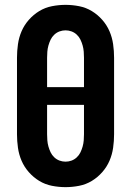

<svg xmlns="http://www.w3.org/2000/svg" viewBox="-20 -763 540 791"><path d="M250 8Q222 8 194 2.5Q166 -3 142 -17.5Q118 -32 99 -53.5Q80 -75 69 -100.5Q58 -126 54 -154Q50 -182 50 -210V-525Q50 -553 54 -581Q58 -609 69 -634.5Q80 -660 99 -681.5Q118 -703 142 -717.5Q166 -732 194 -737.5Q222 -743 250 -743Q278 -743 306 -737.5Q334 -732 358 -717.5Q382 -703 401 -681.5Q420 -660 431 -634.5Q442 -609 446 -581Q450 -553 450 -525V-210Q450 -182 446 -154Q442 -126 431 -100.5Q420 -75 401 -53.5Q382 -32 358 -17.5Q334 -3 306 2.5Q278 8 250 8ZM326 -404V-525Q326 -537 325 -550Q324 -563 320.5 -575.5Q317 -588 311.5 -599.5Q306 -611 296.5 -620Q287 -629 275 -633.5Q263 -638 250 -638Q237 -638 225 -633.5Q213 -629 203.5 -620Q194 -611 188.5 -599.5Q183 -588 179.5 -575.5Q176 -563 175 -550Q174 -537 174 -525V-404ZM250 -97Q263 -97 275 -101.5Q287 -106 296.5 -115Q306 -124 311.5 -135.5Q317 -147 320.5 -159.5Q324 -172 325 -185Q326 -198 326 -210V-331H174V-210Q174 -198 175 -185Q176 -172 179.5 -159.5Q183 -147 188.5 -135.5Q194 -124 203.5 -115Q213 -106 225 -101.5Q237 -97 250 -97Z"/></svg>

Font: Iosevka SS18 Extrabold
Style: Regular
Weight: 800
Monospace: yes
Designer: Belleve Invis
Foundry: Belleve Invis
Version: Version 25.1.1; ttfautohint (v1.8.4)